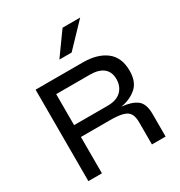

<svg xmlns="http://www.w3.org/2000/svg" viewBox="-204 -1038 1108 1180"><g transform="rotate(-30 349.5 -448.0)"><path d="M79 0V-649H413Q517 -649 577.5 -602.5Q638 -556 638 -461Q638 -383 594 -344.5Q550 -306 483 -295Q552 -289 589.5 -261.5Q627 -234 627 -160V0H530V-157Q530 -196 517 -218Q504 -240 471.5 -249Q439 -258 382 -258H175V0ZM175 -342H413Q477 -342 509.5 -374Q542 -406 542 -458Q542 -508 509.5 -535Q477 -562 413 -562H175ZM298 -736 413 -896H538L385 -736Z"/></g></svg>

Font: Syne Medium
Style: Regular
Weight: 500
Designer: Lucas Descroix
Foundry: Bonjour Monde
Version: Version 2.200; ttfautohint (v1.8.4)